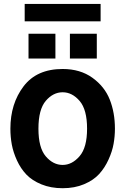

<svg xmlns="http://www.w3.org/2000/svg" viewBox="-20 -946 641 983"><path d="M126 -646.5V-773.4H263.7V-646.5ZM106.4 -836.9V-925.8H495.1V-836.9ZM337.9 -646.5V-773.4H475.6V-646.5ZM176.8 -287.1Q176.8 -189.5 214.4 -145.5Q252 -101.6 300.8 -101.6Q348.6 -101.6 387.2 -146Q425.8 -190.4 425.8 -287.1Q425.8 -384.8 387.7 -429.2Q349.6 -473.6 300.8 -473.6Q252 -473.6 214.4 -429.7Q176.8 -385.7 176.8 -287.1ZM33.2 -287.1Q33.2 -415 100.6 -503.9Q168 -592.8 300.8 -592.8Q390.6 -592.8 453.1 -547.9Q515.6 -502.9 542 -436Q568.4 -369.1 568.4 -287.1Q568.4 -248 561.5 -209.5Q554.7 -170.9 535.6 -128.9Q516.6 -86.9 487.8 -55.2Q459 -23.4 410.6 -2.9Q362.3 17.6 300.8 17.6Q240.2 17.6 192.4 -2Q144.5 -21.5 115.2 -52.2Q85.9 -83 66.9 -124.5Q47.9 -166 40.5 -205.6Q33.2 -245.1 33.2 -287.1Z"/></svg>

Font: Gothic A1 ExtraBold
Style: Regular
Weight: 800
Designer: HanYang I&C Co.,Ltd.
Foundry: HanYang I&C Co.,Ltd.
Version: Version 2.50